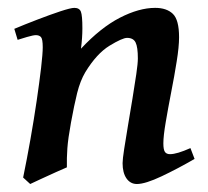

<svg xmlns="http://www.w3.org/2000/svg" viewBox="-20 -440 517 478"><path d="M464.4 -44.4Q423.3 -20.5 382.6 -1.2Q341.8 18.1 320.8 18.1Q304.7 18.1 294.9 4.2Q285.2 -9.8 285.2 -33.7Q285.2 -43.5 289.1 -68.8Q293 -94.2 298.6 -127.4Q304.2 -160.6 309.8 -194.6Q315.4 -228.5 319.3 -255.4Q323.2 -282.2 323.2 -294.4Q323.2 -322.8 317.6 -334.2Q312 -345.7 296.4 -345.7Q284.7 -345.7 252.7 -326.2Q220.7 -306.6 192.4 -260.3Q179.7 -238.8 172.1 -208.5Q164.6 -178.2 156.7 -134.8Q149.4 -94.7 147.7 -70.6Q146 -46.4 146.5 -23.4Q138.7 -20 119.4 -11.5Q100.1 -2.9 81.3 5.9Q62.5 14.6 55.2 18.1L37.6 2Q46.9 -43 55.7 -92.8Q64.5 -142.6 71.3 -189Q78.1 -235.4 82.3 -271Q86.4 -306.6 86.4 -322.3Q86.4 -342.8 82 -347.7Q77.6 -352.5 69.3 -352.5Q63 -352.5 47.1 -347.9Q31.2 -343.3 23.9 -340.8L15.6 -368.2Q41 -378.9 72.8 -391.1Q104.5 -403.3 130.4 -411.9Q156.2 -420.4 165 -420.4Q177.7 -420.4 181.4 -410.9Q185.1 -401.4 185.1 -369.6Q185.1 -346.2 181.6 -318.8Q230.5 -371.1 278.3 -395.8Q326.2 -420.4 366.2 -420.4Q395 -420.4 410.4 -405.5Q425.8 -390.6 425.8 -347.2Q425.8 -323.7 419.9 -287.1Q414.1 -250.5 406.2 -210.4Q398.4 -170.4 392.6 -136Q386.7 -101.6 386.7 -83Q386.7 -67.4 390.6 -61.8Q394.5 -56.2 403.3 -56.2Q420.4 -56.2 454.1 -71.3Z"/></svg>

Font: Dai Banna SIL Medium
Style: Italic
Weight: 500
Italic angle: -11°
Designer: Victor Gaultney
Foundry: SIL International
Version: Version 4.000